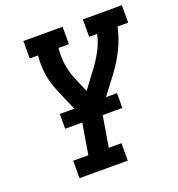

<svg xmlns="http://www.w3.org/2000/svg" viewBox="-133 -844 882 953"><g transform="rotate(-20 308.0 -367.5)"><path d="M125 0V-92H205L238 -289L175 -434Q165 -458 156.5 -482.5Q148 -507 143.5 -533.5Q139 -560 138 -587.5Q137 -615 140 -643H96V-735H303V-643H248Q243 -597 250 -553Q257 -509 274 -470L306 -395L370 -480Q398 -517 420.5 -558Q443 -599 452 -643H410V-735H616V-643H560Q548 -585 520.5 -529.5Q493 -474 455 -424L344 -278L313 -92H380V0ZM142 -255V-333H444V-255Z"/></g></svg>

Font: Iosevka Curly Slab SmBdEx
Style: Italic
Weight: 600
Width: 7
Italic angle: -9°
Monospace: yes
Designer: Belleve Invis
Foundry: Belleve Invis
Version: Version 11.1.0; ttfautohint (v1.8.3)